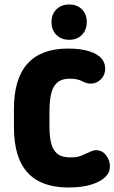

<svg xmlns="http://www.w3.org/2000/svg" viewBox="-20 -823 509 854"><path d="M200 -325Q200 -365 205 -393.5Q210 -422 221 -439.5Q232 -457 249 -465Q266 -473 291 -473Q325 -473 347 -461Q367 -451 383 -451Q410 -451 429 -470.5Q448 -490 448 -518Q448 -541 434 -560Q416 -583 377 -595Q338 -607 282 -607Q222 -607 177 -590Q132 -573 102 -539.5Q72 -506 57 -456Q42 -406 42 -339V-257Q42 -190 57 -139.5Q72 -89 102.5 -55.5Q133 -22 178.5 -5.5Q224 11 285 11Q346 11 389.5 -3Q433 -17 453 -41Q469 -58 469 -83Q469 -109 452 -132Q435 -155 407 -155Q395 -155 377 -146Q355 -136 342.5 -131Q330 -126 319.5 -124.5Q309 -123 292 -123Q267 -123 249.5 -130.5Q232 -138 221 -154.5Q210 -171 205 -197.5Q200 -224 200 -262ZM288 -803Q253 -803 231 -781.5Q209 -760 209 -725Q209 -689 231 -667.5Q253 -646 288 -646Q323 -646 344.5 -668Q366 -690 366 -725Q366 -760 344.5 -781.5Q323 -803 288 -803Z"/></svg>

Font: Beiruti Black
Style: Regular
Weight: 900
Designer: Arlette Boutros
Foundry: Boutros
Version: Version 1.41